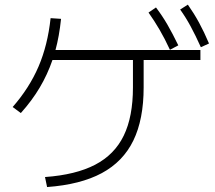

<svg xmlns="http://www.w3.org/2000/svg" viewBox="-20 -792 904 806"><path d="M538.1 -424.8V-540H200.2Q179.2 -479 146.7 -424.3Q114.3 -369.6 67.4 -317.4L33.2 -342.8Q103.5 -423.3 141.8 -512.7Q180.2 -602.1 192.4 -715.8L236.3 -712.9Q228.5 -638.7 212.9 -582H821.3V-540H583V-424.8Q583 -291 539.8 -202.1Q496.6 -113.3 407.2 -65.2Q317.9 -17.1 177.7 -6.8L168.9 -48.8Q298.3 -58.1 379.6 -100.6Q460.9 -143.1 499.5 -222.7Q538.1 -302.2 538.1 -424.8ZM603.5 -739.3 634.8 -760.7Q661.1 -726.1 682.9 -688.5Q704.6 -650.9 728.5 -601.6L693.4 -583Q671.4 -630.4 649.9 -667.2Q628.4 -704.1 603.5 -739.3ZM736.3 -752 768.6 -772.5Q794.4 -735.8 815.7 -696.8Q836.9 -657.7 857.4 -609.4L823.2 -593.8Q800.3 -644.5 780 -681.9Q759.8 -719.2 736.3 -752Z"/></svg>

Font: Pretendard GOV ExtraLight
Style: Regular
Weight: 200
Designer: Base glyphs from Inter by Rasmus Andersson; Hangeul glyphs from Noto Sans CJK(Source Han Sans) by Jang Soo-young and Kan
Foundry: Kil Hyung-jin
Version: Version 1.309